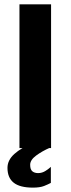

<svg xmlns="http://www.w3.org/2000/svg" viewBox="-20 -687 329 891"><path d="M132.7 183.7Q72.3 183.7 43.5 160.8Q14.7 138 14.7 92Q14.7 56 46.8 27.3Q79 -1.3 128.3 -21L210.7 -1Q175.7 14.3 147.8 34.8Q120 55.3 120 77.7Q120 99.7 130.2 108Q140.3 116.3 157 116.3Q175.7 116.3 192.2 105.5Q208.7 94.7 216 87.3V161.7Q204 168.3 184.7 176Q165.3 183.7 132.7 183.7ZM70.3 0V-667H217V0Z"/></svg>

Font: Vivano Light
Style: Regular
Weight: 300
Designer: Joe Prince, Josias Burgherr
Version: Version 2.064;September 19, 2022;FontCreator 14.0.0.2877 64-